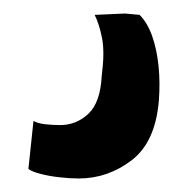

<svg xmlns="http://www.w3.org/2000/svg" viewBox="-20 -37 280 284"><path d="M22 213 29.5 142Q36 145.5 47 146.8Q58 148 69 148Q93 148 110.8 131.2Q128.5 114.5 130.5 75Q135 40.5 131 19.8Q127 -1 120 -15L165 -17L186.5 -15Q198 -3.5 205 16.2Q212 36 214.5 60.5Q217 85 215 111.5Q210 173 174.8 200Q139.5 227 96.5 227Q83 227 67.8 225.2Q52.5 223.5 40 220.2Q27.5 217 22 213Z"/></svg>

Font: Koeln Type Sans
Style: Regular
Weight: 400
Designer: Eben Sorkin
Foundry: Eben Sorkin
Version: Version 2.001